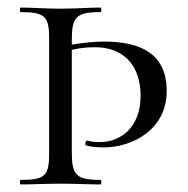

<svg xmlns="http://www.w3.org/2000/svg" viewBox="-20 -488 497 508"><path d="M421 -254C418 -344 355 -378 255 -378C231 -378 201 -375 170 -370V-382C170 -443 181 -456 246 -456C249 -456 249 -468 246 -468C216 -468 180 -465 140 -465C102 -465 64 -468 35 -468C32 -468 32 -456 35 -456C99 -456 110 -444 110 -387V-81C110 -23 99 -12 35 -12C32 -12 32 0 35 0C64 0 102 -2 140 -2C180 -2 216 0 246 0C249 0 249 -12 246 -12C181 -12 170 -25 170 -85V-356C186 -360 206 -363 232 -363C302 -363 352 -320 352 -234C352 -151 299 -112 244 -112C233 -112 222 -113 211 -116C206 -117 204 -104 208 -103C223 -99 238 -98 255 -98C329 -98 425 -145 421 -254Z"/></svg>

Font: Cormorant SC
Style: Regular
Weight: 400
Designer: Christian Thalmann (Catharsis Fonts)
Version: Version 1.000;PS 001.000;hotconv 1.0.70;makeotf.lib2.5.58329